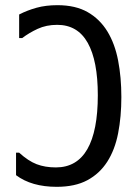

<svg xmlns="http://www.w3.org/2000/svg" viewBox="-20 -726 540 742"><path d="M54 -136Q89 -104 121.5 -91.5Q154 -79 196 -79Q277 -79 317.5 -149.5Q358 -220 358 -358Q358 -491 319 -560.5Q280 -630 201 -630Q159 -630 125.5 -614.5Q92 -599 66 -579H54V-670Q85 -686 121 -696Q157 -706 202 -706Q272 -706 319 -679Q366 -652 395 -604.5Q424 -557 436.5 -492Q449 -427 449 -351Q449 -275 436.5 -211Q424 -147 394.5 -101Q365 -55 317.5 -29.5Q270 -4 199 -4Q102 -4 42 -49V-136Z"/></svg>

Font: D2Coding
Style: Regular
Weight: 400
Monospace: yes
Designer: Yong-Rak Park; Jeong-Hwan Yoon; Sang-Min Lee;
Foundry: NHN Corporation
Version: Version 1.3.2; Build 20180524